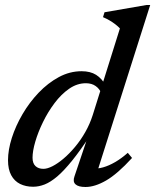

<svg xmlns="http://www.w3.org/2000/svg" viewBox="-20 -736 620 767"><path d="M385 -363Q378 -381 362.2 -392.2Q346.5 -403.5 323 -403.5Q288 -403.5 256.2 -381.5Q224.5 -359.5 198 -324.2Q171.5 -289 151.8 -248.5Q132 -208 121 -170.2Q110 -132.5 110 -106Q110 -83.5 121.8 -72.5Q133.5 -61.5 153.5 -61.5Q169 -61.5 190 -72.2Q211 -83 234 -102.5Q257 -122 279.5 -148.8Q302 -175.5 320.5 -208Q339 -240.5 350.5 -276.5L459 -622.5Q450.5 -631.5 440 -639.5Q429.5 -647.5 417.5 -654.5Q405.5 -661.5 391.5 -667.5L397.5 -687L565 -716H580L364 -36L349.5 -63Q369 -61 392 -67.5Q415 -74 440 -88.5Q465 -103 490.5 -125.5L507.5 -105Q449 -41 404 -15Q359 11 321.5 11Q293 11 281.5 0.2Q270 -10.5 277.5 -31.5L333.5 -197.5H342Q301 -135 268.2 -94.5Q235.5 -54 208.8 -31.2Q182 -8.5 158.5 0.8Q135 10 112.5 10Q83 10 60.2 -1.2Q37.5 -12.5 24.8 -36Q12 -59.5 12 -96Q12 -137 27.2 -185Q42.5 -233 70 -280Q97.5 -327 134.5 -365.8Q171.5 -404.5 215 -428Q258.5 -451.5 306 -451.5Q341 -451.5 364 -437Q387 -422.5 403.5 -393Z"/></svg>

Font: Newsreader 16pt 16pt Medium
Style: Italic
Weight: 500
Italic angle: -17°
Version: Version 1.003